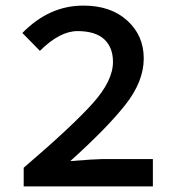

<svg xmlns="http://www.w3.org/2000/svg" viewBox="-20 -668 640 688"><path d="M64.9 0V-66.9Q238.8 -215.8 312 -297.4Q385.3 -378.9 384.8 -446.8Q384.8 -497.6 353.5 -527.3Q321.3 -556.6 257.8 -556.6Q194.3 -556.6 123 -485.8L60.1 -549.8Q156.2 -647.9 277.8 -647.9Q376 -648.4 435.5 -594.7Q495.1 -541 495.1 -458.5Q495.1 -376 429.2 -292.5Q363.3 -209 231.9 -90.8Q317.9 -97.7 348.1 -98.1H527.8V0Z"/></svg>

Font: SourceCodePro-Semibold
Style: Regular
Weight: 600
Monospace: yes
Designer: Paul D. Hunt
Foundry: Adobe Systems Incorporated
Version: Version 1.009;PS 1.000;hotconv 1.0.70;makeotf.lib2.5.5900